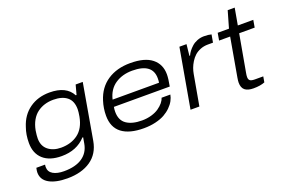

<svg xmlns="http://www.w3.org/2000/svg" viewBox="-108 -1045 2382 1602"><g transform="rotate(-20 1083.5 -244.0)"><path d="M258.8 187Q156.2 187 97.2 153.3Q38.1 119.6 38.1 55.2Q38.1 41 43.9 15.1H121.1Q119.1 30.8 119.1 35.2Q119.1 78.6 155.8 99.9Q192.4 121.1 252.9 121.1Q355 121.1 415 80.3Q475.1 39.6 488.8 -38.1Q490.2 -47.4 493.4 -64.5Q496.6 -81.5 498 -90.8H491.2Q411.6 -3.9 277.8 -3.9Q171.4 -3.9 113.8 -55.7Q56.2 -107.4 56.2 -200.2Q56.2 -274.4 78.1 -335Q108.4 -432.1 183.1 -485.1Q257.8 -538.1 360.8 -538.1Q508.8 -538.1 560.1 -440.9H566.9L589.8 -525.9H652.8L566.9 -33.2Q547.9 75.2 466.8 131.1Q385.7 187 258.8 187ZM296.9 -71.8Q386.2 -71.8 447.8 -117.9Q509.3 -164.1 527.8 -262.2Q535.2 -303.7 535.2 -326.2Q535.2 -399.9 491.5 -435.1Q447.8 -470.2 370.1 -470.2Q328.6 -470.2 292.7 -459.2Q256.8 -448.2 226.6 -425.8Q196.3 -403.3 175.3 -366.2Q154.3 -329.1 145 -279.8Q138.2 -236.3 138.2 -210Q138.2 -143.6 182.6 -107.7Q227.1 -71.8 296.9 -71.8Z M1001.5 12.2Q873 12.2 805.9 -39.3Q738.8 -90.8 738.8 -193.8Q738.8 -259.3 758.8 -321.8Q791.5 -427.2 874.8 -482.7Q958 -538.1 1077.6 -538.1Q1206.5 -538.1 1270.5 -486.3Q1334.5 -434.6 1334.5 -345.2Q1334.5 -307.6 1321.8 -241.2H825.7Q821.8 -219.7 821.8 -198.2Q821.8 -123 871.6 -88.6Q921.4 -54.2 1008.8 -54.2Q1053.7 -54.2 1093 -65.7Q1132.3 -77.1 1158.9 -95.7Q1185.5 -114.3 1202.6 -135Q1219.7 -155.8 1225.6 -176.8H1303.7Q1298.8 -149.9 1284.9 -124Q1271 -98.1 1245.8 -73.2Q1220.7 -48.3 1187.3 -29.5Q1153.8 -10.7 1105.7 0.7Q1057.6 12.2 1001.5 12.2ZM836.4 -301.8H1248.5Q1251.5 -315.9 1251.5 -340.8Q1251.5 -473.1 1071.8 -473.1Q983.4 -473.1 919.9 -430.2Q856.4 -387.2 836.4 -301.8Z M1418.5 0 1511.2 -525.9H1574.2L1563.5 -425.8H1569.3Q1577.1 -443.8 1590.8 -461.9Q1604.5 -480 1624.3 -497.8Q1644 -515.6 1672.6 -526.9Q1701.2 -538.1 1732.4 -538.1Q1772.9 -538.1 1798.3 -530.8L1786.1 -461.9H1740.2Q1704.1 -461.9 1673.1 -449.5Q1642.1 -437 1621.1 -417.7Q1600.1 -398.4 1584 -372.3Q1567.9 -346.2 1558.8 -321.3Q1549.8 -296.4 1545.4 -271L1497.1 0Z M1975.1 12.2Q1923.3 12.2 1898.2 -8.8Q1873 -29.8 1873 -75.2Q1873 -90.8 1877.9 -119.1L1938 -460.9H1839.8L1851.1 -525.9H1951.2L1994.1 -674.8H2056.2L2029.8 -525.9H2167L2155.8 -460.9H2018.1L1959 -129.9Q1955.1 -110.8 1955.1 -94.2Q1955.1 -73.2 1966.8 -63.7Q1978.5 -54.2 2009.8 -54.2H2084L2075.2 -3.9Q2035.2 12.2 1975.1 12.2Z"/></g></svg>

Font: Archivo Expanded Light
Style: Italic
Weight: 300
Width: 7
Italic angle: -10°
Designer: Hector Gatti
Foundry: Omnibus-Type
Version: Version 2.001